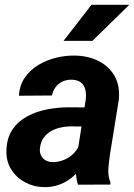

<svg xmlns="http://www.w3.org/2000/svg" viewBox="-20 -770 560 801"><path d="M300.8 -119.1 337.9 -356Q340.3 -377.4 335.9 -396Q331.5 -414.6 318.1 -425.5Q304.7 -436.5 280.3 -437.5Q258.3 -438 241 -429.9Q223.6 -421.9 212.4 -407Q201.2 -392.1 196.8 -371.6L59.1 -370.6Q61.5 -414.6 83.7 -446.5Q106 -478.5 140.1 -499Q174.3 -519.5 214.6 -529.3Q254.9 -539.1 293.5 -538.1Q348.6 -537.1 391.8 -515.1Q435.1 -493.2 458.3 -452.4Q481.4 -411.6 475.6 -353.5L439 -127Q434.6 -98.6 432.1 -67.6Q429.7 -36.6 440.9 -8.8L439.9 0L305.2 0.5Q296.4 -28.3 296.4 -58.8Q296.4 -89.4 300.8 -119.1ZM353.5 -321.8 340.3 -242.2 270.5 -242.7Q249.5 -242.2 228.8 -237.1Q208 -231.9 190.4 -221.4Q172.9 -210.9 161.4 -194.3Q149.9 -177.7 147 -153.8Q144.5 -136.7 150.4 -123.3Q156.2 -109.9 168.7 -102.1Q181.2 -94.2 198.7 -93.8Q223.6 -93.3 247.6 -103.3Q271.5 -113.3 289.1 -131.8Q306.6 -150.4 313.5 -174.8L342.8 -113.8Q331.1 -86.4 313.2 -63.5Q295.4 -40.5 272.5 -23.7Q249.5 -6.8 222.2 2.2Q194.8 11.2 163.6 10.7Q120.1 9.8 83.7 -10Q47.4 -29.8 26.1 -64.2Q4.9 -98.6 6.8 -144.5Q8.8 -196.3 32.7 -230.7Q56.6 -265.1 94.5 -285.2Q132.3 -305.2 177 -313.7Q221.7 -322.3 265.6 -322.3ZM245.1 -599.6 361.8 -750H519.5L365.7 -599.6Z"/></svg>

Font: Roboto
Style: Bold Italic
Weight: 700
Italic angle: -12°
Designer: Christian Robertson
Foundry: Google
Version: Version 3.0